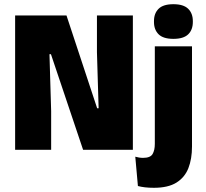

<svg xmlns="http://www.w3.org/2000/svg" viewBox="-20 -713 980 914"><path d="M296.5 -639.5 442.5 -197.5H449.5L441.5 -464.5V-639.5H612.5V0H375.5L222.5 -455H215.5L223.5 -184V0H52V-639.5ZM717 -81V-492.5H894V-81ZM805.5 -528Q757 -528 735 -549.8Q713 -571.5 713 -608.5V-612.5Q713 -649.5 735 -671.2Q757 -693 805.5 -693Q853.5 -693 875.8 -671.2Q898 -649.5 898 -612.5V-608.5Q898 -571 875.8 -549.5Q853.5 -528 805.5 -528ZM712.5 181Q690 181 670.5 178.8Q651 176.5 636.5 172.5L624 33Q633 35.5 642.2 37Q651.5 38.5 661 38.5Q695.5 38.5 706.2 20.5Q717 2.5 717 -28V-103H894V-15.5Q894 43.5 876.8 87.5Q859.5 131.5 820 156.2Q780.5 181 712.5 181Z"/></svg>

Font: Anek Latin ExtraBold
Style: Regular
Weight: 800
Designer: Yesha Goshar
Foundry: Ek Type
Version: Version 1.003